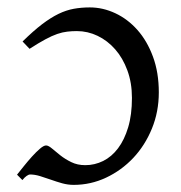

<svg xmlns="http://www.w3.org/2000/svg" viewBox="-20 -489 492 523"><path d="M180.7 14.6Q165 14.6 149.4 10.3Q133.8 5.9 118.7 0.5Q103.5 -4.9 89.1 -9.3Q74.7 -13.7 62 -13.7Q58.1 -13.7 52.5 -9.8Q46.9 -5.9 41 1.5Q35.6 -3.4 33.2 -6.3Q30.8 -9.3 26.4 -13.2Q33.7 -22.5 44.7 -36.1Q55.7 -49.8 67.1 -62.5Q78.6 -75.2 88.9 -84Q99.1 -92.8 105.5 -92.8Q111.8 -92.8 121.6 -84.5Q131.3 -76.2 144.3 -65.9Q157.2 -55.7 174.1 -47.4Q190.9 -39.1 212.4 -39.1Q237.8 -39.1 261 -50.5Q284.2 -62 301.5 -85Q318.8 -107.9 329.1 -142.1Q339.4 -176.3 339.4 -222.2Q339.4 -263.7 326.9 -297.4Q314.5 -331.1 293.7 -354.7Q272.9 -378.4 245.8 -391.4Q218.8 -404.3 189.5 -404.3Q175.8 -404.3 163.1 -402.8Q150.4 -401.4 136 -396.5Q121.6 -391.6 103.5 -381.8Q85.4 -372.1 60.5 -356L41.5 -376Q70.8 -404.8 94.5 -422.9Q118.2 -440.9 139.4 -451.2Q160.6 -461.4 181.2 -465.1Q201.7 -468.8 224.6 -468.8Q260.3 -468.8 294.2 -452.9Q328.1 -437 354.5 -407.2Q380.9 -377.4 396.7 -334.5Q412.6 -291.5 412.6 -237.3Q412.6 -184.6 393.8 -138.7Q375 -92.8 343 -58.8Q311 -24.9 269 -5.1Q227.1 14.6 180.7 14.6Z"/></svg>

Font: Gentium Plus
Style: Regular
Weight: 400
Designer: J. Victor Gaultney, Annie Olsen, Iska Routamaa
Foundry: SIL International
Version: Version 1.510